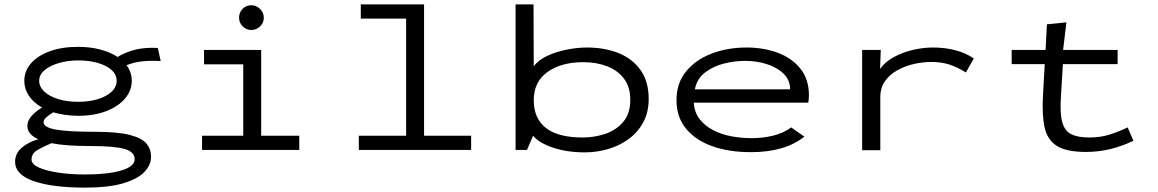

<svg xmlns="http://www.w3.org/2000/svg" viewBox="-20 -685 5290 877"><path d="M336 -156Q274 -157 223 -172Q204 -160 191.5 -149Q179 -138 179 -127Q179 -103 235.5 -93Q292 -83 413 -83Q518 -83 573.5 -68.5Q629 -54 649.5 -28.5Q670 -3 670 31Q670 68 640 100Q610 132 543.5 152Q477 172 368 172Q220 172 134.5 142.5Q49 113 49 54Q49 16 79 -10Q109 -36 155 -49Q105 -71 105 -110Q105 -132 122.5 -153Q140 -174 172 -194Q133 -216 112 -247.5Q91 -279 91 -316Q91 -360 121 -395Q151 -430 206.5 -450.5Q262 -471 336 -471Q393 -471 439 -458.5Q485 -446 517 -425Q556 -448 599.5 -458.5Q643 -469 701 -466L714 -406Q671 -409 631.5 -405Q592 -401 558 -387Q582 -355 582 -316Q582 -272 551.5 -235.5Q521 -199 465.5 -177.5Q410 -156 336 -156ZM336 -220Q414 -220 463.5 -247.5Q513 -275 513 -316Q513 -357 463.5 -383Q414 -409 336 -409Q289 -409 248.5 -397Q208 -385 183.5 -364.5Q159 -344 159 -316Q159 -289 182 -267Q205 -245 245.5 -232.5Q286 -220 336 -220ZM124 44Q124 65 157 80Q190 95 246 103.5Q302 112 369 112Q471 112 533 94Q595 76 595 42Q595 9 549.5 -4.5Q504 -18 390 -18Q338 -18 294 -21Q250 -24 215 -31Q179 -16 151.5 0Q124 16 124 44Z M903 0V-65H1091V-391H912V-457H1173V-65H1347V0ZM1128 -548Q1105 -548 1088.5 -564.5Q1072 -581 1072 -604Q1072 -628 1088 -644.5Q1104 -661 1128 -661Q1151 -661 1168 -644Q1185 -627 1185 -604Q1185 -581 1168 -564.5Q1151 -548 1128 -548Z M1619 0V-65H1835V-600H1628V-665H1917V-65H2132V0Z M2652 11Q2570 11 2506 -10.5Q2442 -32 2415 -65L2387 0H2335V-665H2417L2418 -382Q2439 -411 2480 -430Q2521 -449 2569.5 -458.5Q2618 -468 2660 -468Q2743 -468 2806.5 -442Q2870 -416 2906.5 -364Q2943 -312 2943 -233Q2943 -172 2918 -126Q2893 -80 2851 -49.5Q2809 -19 2757 -4Q2705 11 2652 11ZM2642 -57Q2695 -57 2744.5 -73.5Q2794 -90 2826.5 -128Q2859 -166 2859 -229Q2859 -288 2830 -326Q2801 -364 2752.5 -382.5Q2704 -401 2645 -401Q2543 -401 2480.5 -356Q2418 -311 2418 -227Q2418 -144 2473.5 -100.5Q2529 -57 2642 -57Z M3410 10Q3309 10 3232.5 -17.5Q3156 -45 3113 -98Q3070 -151 3070 -227Q3070 -305 3113.5 -358.5Q3157 -412 3230 -440Q3303 -468 3390 -468Q3468 -468 3532.5 -444Q3597 -420 3636 -371.5Q3675 -323 3675 -249Q3675 -240 3674 -232Q3673 -224 3672 -216H3149Q3152 -171 3176 -140.5Q3200 -110 3237.5 -90.5Q3275 -71 3320.5 -62.5Q3366 -54 3413 -54Q3465 -54 3512 -65.5Q3559 -77 3594 -103L3654 -61Q3566 10 3410 10ZM3154 -277H3589Q3589 -319 3559.5 -348Q3530 -377 3483 -392Q3436 -407 3383 -407Q3335 -407 3286 -394.5Q3237 -382 3200 -353.5Q3163 -325 3154 -277Z M3918 1V-457H4003L4000 -370Q4021 -401 4060.5 -423Q4100 -445 4147.5 -456.5Q4195 -468 4242 -468Q4296 -468 4344 -455.5Q4392 -443 4428 -418L4392 -354Q4348 -381 4312.5 -391.5Q4277 -402 4234 -402Q4196 -402 4155.5 -393Q4115 -384 4079.5 -364.5Q4044 -345 4022.5 -314.5Q4001 -284 4001 -241V1Z M4601 -392V-457H4756L4762 -574L4851 -583L4836 -457H5085V-392H4835L4826 -243Q4821 -168 4832 -127.5Q4843 -87 4873 -72Q4903 -57 4956 -57Q5006 -57 5047.5 -70Q5089 -83 5131 -103L5157 -42Q5105 -17 5051.5 -4Q4998 9 4940 9Q4851 9 4807.5 -18.5Q4764 -46 4751.5 -103Q4739 -160 4744 -248L4752 -392Z"/></svg>

Font: Inconsolata ExtraExpanded Thin
Style: Regular
Weight: 100
Width: 8
Monospace: yes
Designer: Raph Levien, Cyreal, Brenton Simpson
Foundry: Raph Levien, Cyreal, Google
Version: Version 3.100; ttfautohint (v1.8.4.7-5d5b)